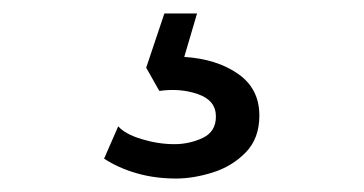

<svg xmlns="http://www.w3.org/2000/svg" viewBox="-20 -40 540 285"><path d="M241.5 225Q210 225 183 217.2Q156 209.5 134.5 195.5L155.5 147.5Q165.5 159 190.2 166.5Q215 174 239 174Q261 174 280.8 164.8Q300.5 155.5 300.5 133Q300.5 109 274 99.8Q247.5 90.5 216.5 95L197 60.5L224 -20H272.5L253.5 44.5Q301.5 47.5 333.2 69.5Q365 91.5 365 131.5Q365 165.5 344.8 186.2Q324.5 207 295.8 216Q267 225 241.5 225Z"/></svg>

Font: Geologica ExtraLight
Style: Regular
Weight: 200
Designer: Sindre Bremnes, Frode Helland
Foundry: Monokrom Skriftforlag AS
Version: Version 1.010; ttfautohint (v1.8.4.7-5d5b);gftools[0.9.28]